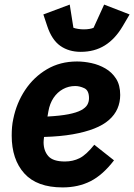

<svg xmlns="http://www.w3.org/2000/svg" viewBox="-20 -805 585 837"><path d="M253 12Q141 12 86 -49Q31 -110 31 -214Q31 -233 32.5 -251Q34 -269 38 -287Q52 -356 89.5 -412.5Q127 -469 184.5 -503Q242 -537 316 -537Q346 -537 378.5 -530Q411 -523 439.5 -506.5Q468 -490 486 -462Q504 -434 504 -391Q504 -359 492 -331.5Q480 -304 455 -282Q430 -260 390.5 -244.5Q351 -229 297 -219.5Q243 -210 172 -208Q171 -199 170.5 -194Q170 -189 170 -185Q170 -148 190.5 -124.5Q211 -101 263 -101Q298 -101 327 -115.5Q356 -130 391 -174L477 -106Q428 -42 374.5 -15Q321 12 253 12ZM308 -430Q279 -430 254.5 -416.5Q230 -403 213.5 -378.5Q197 -354 191 -320L187 -297Q243 -300 278.5 -307Q314 -314 333.5 -324.5Q353 -335 360.5 -348Q368 -361 368 -377Q368 -411 347.5 -420.5Q327 -430 308 -430ZM332 -579Q280 -579 243 -605Q206 -631 186 -691L169 -742L284 -785L300 -684Q308 -681 320.5 -679Q333 -677 345 -677Q359 -677 370.5 -679Q382 -681 388 -684L434 -785L545 -742L515 -691Q482 -635 437 -607Q392 -579 332 -579Z"/></svg>

Font: IBM Plex Sans
Style: Bold Italic
Weight: 700
Italic angle: -11.31°
Designer: Mike Abbink, Paul van der Laan, Pieter van Rosmalen
Foundry: Bold Monday
Version: Version 3.201